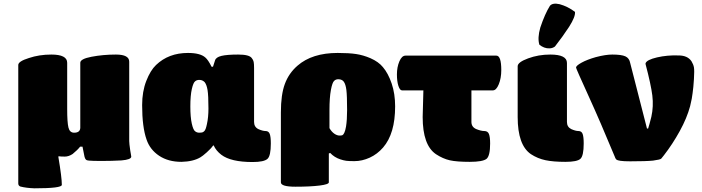

<svg xmlns="http://www.w3.org/2000/svg" viewBox="-20 -879 3848 1052"><path d="M300.8 -22.9 299.8 -19Q318.8 93.8 318.8 133.8Q318.8 152.8 168.9 152.8Q125 151.4 91.8 143.1Q80.1 138.7 80.1 126V-522.9Q80.1 -543 138.2 -561Q194.8 -580.1 261.2 -580.1Q348.1 -580.1 348.1 -535.2V-280.8Q348.1 -209 355 -180.4Q361.8 -151.9 386.2 -151.9Q418.5 -151.9 419.9 -178.2V-535.2Q419.9 -556.2 481 -567.9Q544.9 -580.1 615.2 -580.1Q688 -580.1 688 -541V-106Q688 -92.8 693.8 -53.2Q694.3 -48.8 696.8 -35.9Q699.2 -22.9 699.2 -21Q699.2 -4.4 645 0Q592.3 2.9 537.1 2.9Q485.4 2.9 467.8 1Q455.6 0.5 450.4 -4.9Q445.3 -10.3 442.9 -21L432.1 -75.2H418.9Q404.3 -56.6 377.9 -35.2Q356.4 -21 335 -21Q312 -21 300.8 -22.9Z M1009.8 -588.9Q1077.1 -588.9 1105 -564Q1121.1 -550.3 1139.2 -513.2H1147L1158.2 -547.9Q1163.1 -565.4 1193.4 -572.8Q1223.6 -580.1 1285.2 -580.1Q1346.7 -580.1 1359.9 -560.1Q1367.7 -550.8 1369.9 -539.8Q1372.1 -528.8 1372.1 -505.9V-210.9Q1372.1 -183.6 1395 -171.9Q1418.9 -161.1 1435.1 -161.1Q1452.1 -161.1 1458 -145Q1463.9 -128.9 1463.9 -92.8Q1463.9 -25.4 1445.8 -8.8Q1426.8 8.8 1363.8 8.8Q1245.1 8.8 1192.9 -30.8Q1164.1 -52.7 1150.9 -82H1147.9Q1136.2 -64.9 1112.8 -44.2Q1089.4 -23.4 1078.1 -17.1Q1039.1 6.3 974.1 7.8Q901.9 7.8 851.8 -25.6Q801.8 -59.1 783.2 -113.8Q758.8 -182.6 758.8 -303.2Q758.8 -377.4 781.5 -435.5Q804.2 -493.7 835 -522.9Q903.8 -588.9 1009.8 -588.9ZM1101.1 -429.2Q1089.8 -440.4 1074.5 -441.2Q1059.1 -441.9 1049.8 -434.1Q1039.1 -426.8 1031 -390.9Q1022.9 -355 1022.9 -295.9Q1022.9 -236.8 1031 -201.2Q1039.1 -165.5 1049.8 -159.2Q1058.6 -151.9 1072.8 -151.9Q1081.5 -151.9 1086.7 -153.1Q1091.8 -154.3 1097.4 -158.7Q1103 -163.1 1106.7 -172.9Q1110.4 -182.6 1113.8 -199.2Q1122.1 -236.3 1122.1 -284.2Q1122.1 -356 1117.2 -385.7Q1112.3 -415.5 1101.1 -429.2Z M1519 -263.2Q1519 -360.4 1540.8 -419.2Q1562.5 -478 1609.9 -519Q1689.9 -588.9 1830.1 -588.9Q1891.6 -588.9 1930.9 -583Q1970.2 -577.1 2009.8 -560.1Q2054.2 -540.5 2078.1 -511.2Q2106.9 -477.5 2126 -421.4Q2145 -365.2 2145 -295.9Q2145 -147 2079.1 -70.8Q2047.4 -34.2 2005.6 -15.1Q1963.9 3.9 1921.9 3.9Q1891.6 3.9 1877 2Q1862.3 0 1844.7 -5.9Q1812 -16.6 1789.1 -41L1781.7 -38.1V120.1Q1781.7 131.3 1730.5 137.7Q1679.2 144 1599.1 144Q1519 144 1519 120.1ZM1840.8 -136.2Q1851.1 -136.2 1856.2 -138.4Q1861.3 -140.6 1866.7 -151.9Q1872.1 -163.1 1876 -186Q1881.8 -221.7 1881.8 -275.9Q1881.8 -354.5 1877.9 -385.7Q1874 -417 1863.8 -431.2Q1855 -443.4 1837.4 -444.6Q1819.8 -445.8 1811 -436Q1800.8 -427.7 1793 -385.7Q1785.2 -343.8 1785.2 -275.9V-176.8Q1796.9 -156.7 1811.8 -146.5Q1826.7 -136.2 1840.8 -136.2Z M2368.7 -34.2Q2295.9 -83.5 2295.9 -237.8L2299.8 -383.8H2182.6Q2170.9 -383.8 2162.8 -408.7Q2154.8 -433.6 2154.8 -471.2Q2154.8 -511.2 2168.2 -542.7Q2181.6 -574.2 2201.7 -574.2H2699.7Q2726.6 -574.2 2726.6 -495.1Q2726.6 -450.7 2712.9 -417.2Q2699.2 -383.8 2680.7 -383.8H2563V-210.9Q2563 -183.6 2588.9 -171.9Q2615.7 -161.1 2633.8 -161.1Q2652.3 -161.1 2658.9 -145Q2665.5 -128.9 2665.5 -92.8Q2665.5 -25.4 2646 -8.8Q2625 7.8 2553.7 7.8Q2482.4 7.8 2444.6 -0.7Q2406.7 -9.3 2368.7 -34.2Z M3086.4 -534.2V-210.9Q3086.4 -183.6 3109.4 -171.9Q3133.3 -161.1 3149.4 -161.1Q3166.5 -161.1 3172.4 -145Q3178.2 -128.9 3178.2 -92.8Q3178.2 -25.4 3160.2 -8.8Q3142.1 7.8 3078.1 7.8Q3011.7 7.8 2968.8 -1.2Q2925.8 -10.3 2889.2 -34.2Q2816.4 -83.5 2816.4 -237.8V-516.1Q2816.4 -538.1 2873.5 -559.1Q2930.2 -580.1 2995.1 -580.1Q3086.4 -580.1 3086.4 -534.2ZM2993.2 -847.2Q3007.8 -864.7 3046.4 -856Q3090.8 -843.8 3130.4 -814Q3133.8 -788.1 3098.1 -731.9Q3062.5 -677.7 3020.5 -624Q3007.8 -614.7 2991.7 -614Q2975.6 -613.3 2961.7 -618.7Q2947.8 -624 2935.5 -633.8Q2923.8 -669.9 2940.4 -728Q2965.8 -803.7 2993.2 -847.2Z M3524.9 -174.8H3531.2Q3537.6 -193.8 3548.8 -238.8Q3561.5 -295.9 3554.2 -356Q3546.9 -414.6 3517.1 -527.8V-532.2Q3523.4 -551.3 3579.8 -564.5Q3636.2 -577.6 3698.2 -575.2Q3747.6 -575.2 3769 -543Q3779.3 -525.9 3782.2 -509.8Q3785.2 -492.7 3782.2 -445.8Q3779.3 -398.9 3774.9 -369.1Q3772.5 -343.3 3761.2 -296.9Q3743.7 -231.9 3704.6 -160.9Q3665.5 -89.8 3618.2 -28.8L3603 -9.8Q3597.7 -4.4 3558.1 1Q3520 4.9 3433.1 4.9Q3397.5 4.9 3379.9 2.2Q3362.3 -0.5 3357.9 -4.2Q3353.5 -7.8 3350.1 -16.1Q3349.6 -18.1 3349.1 -19Q3268.1 -214.4 3206.1 -350.1Q3136.2 -503.4 3136.2 -508.8Q3136.2 -519 3166.3 -535.6Q3196.3 -552.2 3244.1 -565.9Q3297.9 -580.1 3335 -580.1Q3384.8 -580.1 3406.5 -570.3Q3428.2 -560.5 3433.1 -533.2Z"/></svg>

Font: GGS TheRock Black
Style: Regular
Weight: 900
Designer: Rodrigo Fuenzalida (2012); Goodgame Studios (2014)
Foundry: Rodrigo Fuenzalida,2012;  GGS,2014
Version: Version 1.002 | FøM Mod